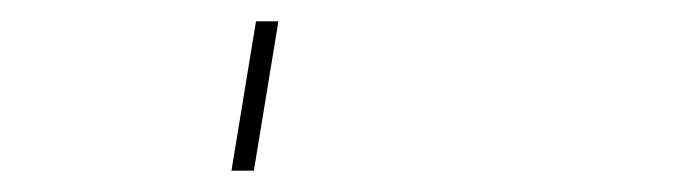

<svg xmlns="http://www.w3.org/2000/svg" viewBox="-20 60 640 180"><path d="M197 220 220 80H241L218 220Z"/></svg>

Font: Iosevka Curly Thin Extended
Style: Italic
Weight: 100
Width: 7
Italic angle: -9°
Monospace: yes
Designer: Belleve Invis
Foundry: Belleve Invis
Version: Version 11.1.0; ttfautohint (v1.8.3)